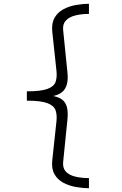

<svg xmlns="http://www.w3.org/2000/svg" viewBox="-20 -854 640 1008"><path d="M447 -834V-781Q408.5 -781 376.5 -773.2Q344.5 -765.5 326.5 -747Q308.5 -728.5 311.5 -696.5L334 -474Q338 -436.5 331 -411Q324 -385.5 306.2 -370.8Q288.5 -356 259 -350Q288.5 -344.5 306.5 -330.8Q324.5 -317 331.2 -291.8Q338 -266.5 334 -226L311.5 -3.5Q308.5 29 326.2 47.5Q344 66 376.2 73.5Q408.5 81 447 81V134Q413 134 377.2 127.5Q341.5 121 311.8 105Q282 89 265.8 60.2Q249.5 31.5 254.5 -13.5L276.5 -217.5Q280 -250.5 271.8 -274.8Q263.5 -299 229.5 -312.2Q195.5 -325.5 121 -325.5V-374.5Q195.5 -374.5 229.8 -387.5Q264 -400.5 272 -424.5Q280 -448.5 276.5 -481.5L254.5 -687Q250 -731.5 266.2 -760.2Q282.5 -789 312 -805Q341.5 -821 377.2 -827.5Q413 -834 447 -834Z"/></svg>

Font: Fira Code Light Light
Style: Regular
Weight: 300
Monospace: yes
Version: Version 5.002